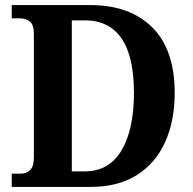

<svg xmlns="http://www.w3.org/2000/svg" viewBox="-20 -734 757 754"><path d="M26 0V-52H61Q84 -52 98.5 -66.5Q113 -81 113 -114V-602Q113 -637 97 -649.5Q81 -662 56 -662H26V-714H335Q490 -714 578 -626.5Q666 -539 666 -369Q666 -259 628.5 -176Q591 -93 517.5 -46.5Q444 0 335 0ZM313 -61Q408 -61 457 -143Q506 -225 506 -369Q506 -513 457 -583.5Q408 -654 314 -654H262V-61Z"/></svg>

Font: Noto Serif Lao SemiCondensed
Style: Bold
Weight: 700
Width: 4
Designer: Monotype Design Team
Foundry: Monotype Imaging Inc.
Version: Version 2.003; ttfautohint (v1.8.4.7-5d5b)